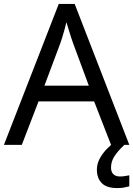

<svg xmlns="http://www.w3.org/2000/svg" viewBox="-20 -737 679 977"><path d="M545 0 459 -221H176L91 0H0L279 -717H360L638 0ZM352 -517Q349 -525 342 -546Q335 -567 328.5 -589.5Q322 -612 318 -624Q313 -604 307.5 -583.5Q302 -563 296.5 -546Q291 -529 287 -517L206 -301H432ZM545 116Q545 138 557 149.5Q569 161 590 161Q607 161 618.5 158.5Q630 156 638 155V211Q624 215 610 217.5Q596 220 576 220Q523 220 498 195Q473 170 473 126Q473 97 487.5 70Q502 43 523.5 21Q545 -1 565 -15L613 0Q579 32 562 58.5Q545 85 545 116Z"/></svg>

Font: Noto Sans Sundanese
Style: Regular
Weight: 400
Designer: Monotype Design Team (Regular), Sérgio L. Martins (other weights)
Foundry: Monotype Imaging Inc.
Version: Version 2.003